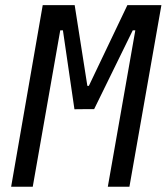

<svg xmlns="http://www.w3.org/2000/svg" viewBox="-20 -713 636 733"><path d="M22.5 0 143.1 -693.4H265.1L313.5 -385.3H319.3L466.3 -693.4H596.2L474.1 0H391.6L496.6 -597.2H486.8L339.4 -296.4H310.1L264.2 -295.9L220.2 -597.2H210L105 0Z"/></svg>

Font: Cascadia Code NF SemiLight
Style: Italic
Weight: 350
Italic angle: -10°
Monospace: yes
Designer: Aaron Bell
Foundry: Saja Typeworks
Version: Version 2404.023; ttfautohint (v1.8.4)